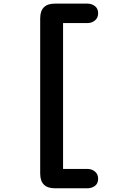

<svg xmlns="http://www.w3.org/2000/svg" viewBox="-20 -790 659 1032"><path d="M275 222Q196 222 196 143V-691Q196 -770.5 275 -770.5H450Q473 -770.5 490.2 -757.2Q507.5 -744 507.5 -719Q507.5 -694 490.2 -680Q473 -666 450 -666H319V118H450Q473 118 490.2 132Q507.5 146 507.5 171Q507.5 196.5 490.2 209.2Q473 222 450 222Z"/></svg>

Font: Sono Monospace SemiBold
Style: Regular
Weight: 600
Designer: Tyler Finck
Foundry: Tyler Finck
Version: Version 2.112